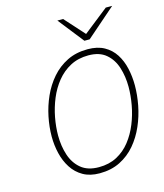

<svg xmlns="http://www.w3.org/2000/svg" viewBox="-133 -1020 963 1130"><g transform="rotate(-15 348.0 -454.5)"><path d="M333.5 12Q274.5 12 233 -11.8Q191.5 -35.5 165.5 -76Q139.5 -116.5 127.5 -166.8Q115.5 -217 115.5 -270Q115.5 -327.5 128 -389Q140.5 -450.5 166.2 -508Q192 -565.5 232 -611.5Q272 -657.5 326.8 -684.8Q381.5 -712 452.5 -712Q512 -712 553 -689.2Q594 -666.5 619 -627.5Q644 -588.5 655.2 -538.8Q666.5 -489 666.5 -435Q666.5 -377 654.5 -314.5Q642.5 -252 617.2 -194Q592 -136 552.8 -89.5Q513.5 -43 459 -15.5Q404.5 12 333.5 12ZM338.5 -24Q401 -24 448.8 -49.5Q496.5 -75 530.5 -118.5Q564.5 -162 586.2 -215.8Q608 -269.5 618.2 -326.5Q628.5 -383.5 628.5 -436Q628.5 -499 611.2 -553.8Q594 -608.5 554.2 -642.2Q514.5 -676 447.5 -676Q385 -676 337 -650.5Q289 -625 254.2 -582.2Q219.5 -539.5 197.2 -486Q175 -432.5 164.2 -375.5Q153.5 -318.5 153.5 -266Q153.5 -201.5 171.5 -146.5Q189.5 -91.5 230 -57.8Q270.5 -24 338.5 -24ZM447.5 -765 324.5 -921H359.5L467.5 -801L619.5 -921H658.5L479.5 -765Z"/></g></svg>

Font: Overpass Thin
Style: Italic
Weight: 250
Italic angle: -10°
Designer: Delve Withrington, Dave Bailey, Thomas Jockin
Foundry: Delve Fonts LLC
Version: Version 4.000